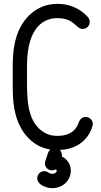

<svg xmlns="http://www.w3.org/2000/svg" viewBox="-20 -773 526 995"><path d="M210 114C186 114 173 134 173 151C173 184 219 202 251 202C310 202 347 157 347 112C347 75 324 48 300 38C300 35 301 31 301 31C301 19 296 11 290 4C434 -2 461 -120 461 -130C461 -155 438 -167 424 -167C398 -167 391 -144 389 -141C370 -83 324 -69 278 -69H277C248 -69 229 -74 205 -89C116 -145 120 -274 120 -374C120 -395 120 -415 120 -438C122 -641 214 -679 277 -679C367 -679 373 -623 408 -623C426 -623 445 -636 445 -660C445 -672 439 -681 435 -685C391 -733 336 -753 277 -753C172 -753 98 -681 67 -588C44 -518 46 -454 46 -374C46 -293 44 -230 67 -159C87 -98 139 -14 241 2C233 9 230 17 229 19L215 62C214 63 213 72 213 74C213 98 234 110 249 110C253 110 267 106 267 106C270 103 274 107 274 112C274 117 274 113 274 113C273 121 263 128 251 128C232 128 230 114 210 114Z"/></svg>

Font: LS
Style: Regular
Weight: 400
Designer: BSozoo
Foundry: BSozoo
Version: Version 001.000